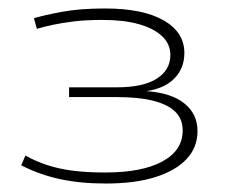

<svg xmlns="http://www.w3.org/2000/svg" viewBox="-20 -793 532 453"><path d="M30 -403 40 -426Q65 -412 93 -403Q121 -394 154 -390Q187 -386 228 -386Q315 -386 363 -412Q411 -438 411 -485Q411 -512 394 -529Q377 -546 342.5 -555Q308 -564 253 -564H143V-587H256Q318 -587 350 -607.5Q382 -628 382 -663Q382 -689 362.5 -707.5Q343 -726 307.5 -736Q272 -746 222 -746Q183 -746 154.5 -742.5Q126 -739 105 -734.5Q84 -730 67 -725L60 -750Q83 -757 125.5 -765Q168 -773 228 -773Q317 -773 366 -745Q415 -717 415 -668Q415 -632 391.5 -608Q368 -584 325 -578Q384 -574 415 -549Q446 -524 446 -484Q446 -445 420 -417.5Q394 -390 346 -375Q298 -360 230 -360Q169 -360 121 -370.5Q73 -381 30 -403Z"/></svg>

Font: Georama Expanded ExtraLight
Style: Regular
Weight: 250
Width: 7
Designer: Jean-Baptiste Levee
Foundry: Production Type
Version: Version 1.001